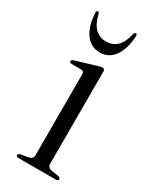

<svg xmlns="http://www.w3.org/2000/svg" viewBox="-168 -676 585 724"><g transform="rotate(30 124.5 -314.5)"><path d="M163 -442.5V-42Q163 -25 180.5 -21.5L211 -16.5Q222 -14.5 222 -7.5Q222 0 210.5 0H49Q38.5 0 38.5 -7.5Q38.5 -13.5 48.5 -16L81.5 -21.5Q99 -25.5 99 -41.5V-394.5Q99 -406.5 88 -407.5H44.5Q35.5 -408.5 35.5 -414.5Q35.5 -420 45.5 -423.5L132 -449.5Q146 -454 152.5 -454Q163 -454 163 -442.5ZM114.5 -545.5Q142 -545.5 161 -563Q180 -580.5 189.2 -620.5Q191.7 -629 196.7 -629Q203.8 -629 202.6 -617.5Q199.6 -562.5 176.7 -530.2Q153.7 -498 114.5 -498Q75.2 -498 52.1 -530.2Q28.9 -562.5 26 -617.5Q25.1 -629 31.8 -629Q36.8 -629 38.9 -620.5Q48.9 -580 67.9 -562.8Q86.9 -545.5 114.5 -545.5Z"/></g></svg>

Font: Fraunces 72pt Light
Style: Regular
Weight: 300
Version: Version 1.000;[0bf87f6ff]